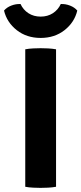

<svg xmlns="http://www.w3.org/2000/svg" viewBox="-45 -928 404 954"><path d="M80.5 -683Q98.5 -686.5 120.5 -687.5Q142.5 -688.5 156.5 -688.5Q172.5 -688.5 193.5 -687.5Q214.5 -686.5 233.5 -683V0Q214.5 3.5 193.5 4.5Q172.5 5.5 156.5 5.5Q142.5 5.5 120.5 4.5Q98.5 3.5 80.5 0ZM339 -875.5Q325 -817 275.8 -778.2Q226.5 -739.5 157 -739.5Q87.5 -739.5 38.2 -778.2Q-11 -817 -25 -875.5Q-11.5 -891.5 11 -900.2Q33.5 -909 57 -908Q70.5 -879 96.5 -862.2Q122.5 -845.5 157 -845.5Q191.5 -845.5 217.5 -862.2Q243.5 -879 257 -908Q280.5 -909 303 -900.2Q325.5 -891.5 339 -875.5Z"/></svg>

Font: Signika Negative SC
Style: Bold
Weight: 700
Designer: Anna Giedryś
Foundry: Anna Giedryś
Version: Version 2.000; ttfautohint (v1.8.3) -l 8 -r 50 -G 200 -x 9 -